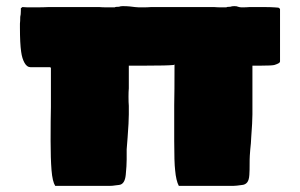

<svg xmlns="http://www.w3.org/2000/svg" viewBox="-20 -603 978 626"><path d="M298 3H258H215H160Q151 -11 148 -48Q145 -86 145 -144Q145 -214 146 -254V-381L144 -384H79Q68 -384 60 -398Q52 -412 49 -434Q45 -461 45 -513V-526Q46 -533 46 -548Q48 -555 48 -568V-576L53 -580L70 -579H90Q123 -579 139 -580H188H203H231H268H303Q313 -579 333 -579H354Q356 -581 368 -581Q373 -583 380 -583Q393 -583 403 -582Q413 -581 420 -580L433 -579H446Q461 -579 473 -580H504H518H530H561H591H603H624H651H678Q688 -579 703 -579H718Q720 -581 731 -581Q736 -583 744 -583Q753 -583 756 -581Q762 -579 768 -579Q783 -579 794 -580H834Q864 -580 875 -579L888 -578Q893 -575 893 -573V-403Q893 -399 887 -396Q881 -393 874 -391Q865 -389 833 -389H803V-373V-345V-315V-288V-258V-230Q803 -206 799 -154Q799 -148 798 -136Q797 -124 796 -116Q794 -92 794 -83Q794 -43 793 -33Q792 -16 786 -8.5Q780 -1 770 0Q749 3 741 3H700H661H618H563Q554 -14 551 -48Q548 -73 548 -144V-260Q549 -301 549 -393Q548 -391 544 -391Q524 -389 458 -389H400V-373V-345V-315Q399 -305 399 -288Q399 -268 400 -258V-230Q400 -206 396 -154L393 -116V-83Q393 -63 390 -33Q387 -2 368 0Q364 0 355.5 1.5Q347 3 338 3Z"/></svg>

Font: Sigmar One
Style: Regular
Weight: 400
Designer: Vernon Adams
Foundry: Vernon Adams
Version: Version 2.000